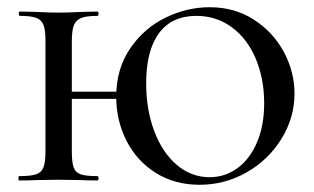

<svg xmlns="http://www.w3.org/2000/svg" viewBox="-20 -500 870 532"><path d="M140 -246H330V-226H140ZM35 -456Q32 -456 32 -462Q32 -468 35 -468L80 -467Q118 -465 142 -465Q166 -465 206 -467L250 -468Q253 -468 253 -462Q253 -456 250 -456Q219 -456 204.5 -450Q190 -444 184.5 -429.5Q179 -415 179 -385V-81Q179 -51 184 -36.5Q189 -22 203.5 -17Q218 -12 250 -12Q253 -12 253 -6Q253 0 250 0Q221 0 205 -1L142 -2L80 -1Q63 0 33 0Q31 0 31 -6Q31 -12 33 -12Q65 -12 80 -17Q95 -22 100.5 -36.5Q106 -51 106 -81V-387Q106 -417 100.5 -431Q95 -445 80.5 -450.5Q66 -456 35 -456ZM302 -232Q302 -309 340.5 -365.5Q379 -422 438.5 -451Q498 -480 561 -480Q630 -480 683.5 -445.5Q737 -411 766.5 -356Q796 -301 796 -241Q796 -174 760 -115.5Q724 -57 663.5 -22.5Q603 12 533 12Q464 12 411.5 -21Q359 -54 330.5 -110Q302 -166 302 -232ZM712 -214Q712 -281 689 -336.5Q666 -392 623 -424Q580 -456 524 -456Q456 -456 420.5 -408Q385 -360 385 -269Q385 -196 407.5 -136.5Q430 -77 470 -43Q510 -9 561 -9Q604 -9 638.5 -34.5Q673 -60 692.5 -106.5Q712 -153 712 -214Z"/></svg>

Font: Cormorant Unicase Medium
Style: Regular
Weight: 500
Designer: Christian Thalmann (Catharsis Fonts)
Foundry: Catharsis Fonts
Version: Version 4.000